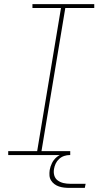

<svg xmlns="http://www.w3.org/2000/svg" viewBox="-20 -755 490 935"><path d="M20 0V-19H161L277 -716H138V-735H439V-716H298L182 -19H322V0ZM318 160Q305 160 292 158.5Q279 157 267 153Q255 149 245 141.5Q235 134 228.5 123.5Q222 113 221 100Q220 87 222 73Q225 56 233 39.5Q241 23 255 11Q269 -1 286.5 -6Q304 -11 322 -11L320 0Q306 0 292.5 4.5Q279 9 268 19Q257 29 251 42Q245 55 243 68Q240 85 244.5 100Q249 115 261.5 124Q274 133 289.5 136.5Q305 140 322 140H397L393 160Z"/></svg>

Font: Iosevka Etoile Thin Oblique
Style: Regular
Weight: 100
Italic angle: -9°
Designer: Belleve Invis
Foundry: Belleve Invis
Version: Version 15.5.2; ttfautohint (v1.8.4)